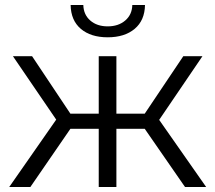

<svg xmlns="http://www.w3.org/2000/svg" viewBox="-20 -752 866 772"><path d="M562 -234H448V0H377V-234H263L102 0H17L206 -271L32 -526H109L263 -295H377V-526H448V-295H562L717 -526H794L620 -270L809 0H724ZM264 -732H315Q316 -693 343 -669.5Q370 -646 413 -646Q456 -646 483.5 -669.5Q511 -693 512 -732H563Q562 -670 521.5 -636Q481 -602 413 -602Q345 -602 305 -636Q265 -670 264 -732Z"/></svg>

Font: CMG Sans
Style: Regular
Weight: 400
Designer: Julieta Ulanovsky
Foundry: Julieta Ulanovsky
Version: Version 7.200